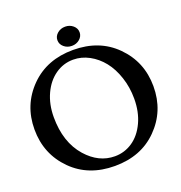

<svg xmlns="http://www.w3.org/2000/svg" viewBox="-153 -1014 1083 1147"><g transform="rotate(-20 388.0 -440.0)"><path d="M4.9 -366.7Q4.9 -522.9 112.3 -630.4Q217.3 -734.9 383.3 -734.9Q549.3 -734.9 653.8 -630.4Q761.2 -522.9 761.2 -366.7Q761.2 -209.5 653.8 -102.1Q549.8 2.4 383.3 2.4Q216.8 2.4 112.3 -102.1Q4.9 -209.5 4.9 -366.7ZM402.8 -52.2Q464.4 -52.2 515.4 -86.7Q566.4 -121.1 597.2 -186.8Q627.9 -252.4 627.9 -336.9Q627.9 -409.2 606.4 -473.6Q585 -538.1 549.1 -583Q513.2 -627.9 464.8 -654.1Q416.5 -680.2 363.8 -680.2Q301.3 -680.2 249.8 -644Q198.2 -607.9 168.2 -542.7Q138.2 -477.5 138.2 -396.5Q138.2 -236.3 223.1 -140.1Q300.8 -52.2 402.8 -52.2ZM386.7 -881.8Q415.5 -881.8 436.3 -864Q457 -846.2 457 -820.8Q457 -795.4 436.3 -777.6Q415.5 -759.8 386.7 -759.8Q357.4 -759.8 336.7 -777.6Q315.9 -795.4 315.9 -820.8Q315.9 -846.2 336.7 -864Q357.4 -881.8 386.7 -881.8Z"/></g></svg>

Font: Flanker
Style: Bold
Weight: 700
Designer: Flanker
Foundry: Flanker
Version: Version 2.021